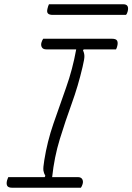

<svg xmlns="http://www.w3.org/2000/svg" viewBox="-20 -882 622 902"><path d="M360 0H38Q19 0 14 -9Q9 -18 13 -34Q14 -38 16 -42.5Q18 -47 19 -50H190L193 -56Q186 -68 184 -80.5Q182 -93 188 -129Q202 -217 231 -301Q260 -385 290.5 -470.5Q321 -556 338 -650H198Q182 -650 176.5 -660Q171 -670 175 -683Q178 -693 183 -700H506Q525 -700 530 -691Q535 -682 531 -666Q530 -662 528.5 -657.5Q527 -653 525 -650H373L370 -645Q376 -633 376.5 -619Q377 -605 368 -568Q347 -478 317 -395.5Q287 -313 261 -228.5Q235 -144 225 -50H345Q361 -50 366.5 -40Q372 -30 368 -17Q365 -7 360 0ZM210 -862H559Q588 -862 580 -829Q577 -817 572 -812H228Q212 -812 205.5 -818.5Q199 -825 203 -841Q206 -854 210 -862Z"/></svg>

Font: Recursive Sn Csl St Lt
Style: Italic
Weight: 300
Italic angle: -15°
Version: Version 1.079;hotconv 1.0.112;makeotfexe 2.5.65598; ttfautoh